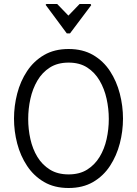

<svg xmlns="http://www.w3.org/2000/svg" viewBox="-20 -936 685 960"><path d="M212 -916H266L322 -858L378 -916H433L436 -910L330 -769H314L208 -912ZM323 4Q252 4 200.5 -26Q149 -56 115.5 -106.5Q82 -157 66 -218.5Q50 -280 50 -343Q50 -406 66 -468Q82 -530 115.5 -580.5Q149 -631 200.5 -661Q252 -691 323 -691Q394 -691 445.5 -661Q497 -631 530 -580.5Q563 -530 579 -468Q595 -406 595 -343Q595 -280 579 -218.5Q563 -157 530 -106.5Q497 -56 445.5 -26Q394 4 323 4ZM323 -64Q378 -64 416 -88Q454 -112 478 -151.5Q502 -191 513 -240.5Q524 -290 524 -341Q524 -392 513 -442Q502 -492 478 -533Q454 -574 416 -598.5Q378 -623 323 -623Q268 -623 229.5 -598.5Q191 -574 167 -533Q143 -492 132 -442Q121 -392 121 -341Q121 -290 132 -240.5Q143 -191 167 -151.5Q191 -112 229.5 -88Q268 -64 323 -64Z"/></svg>

Font: Kreon Light
Style: Regular
Weight: 300
Designer: Julia Petretta
Foundry: Julia Petretta and Eli Heuer
Version: Version 2.002